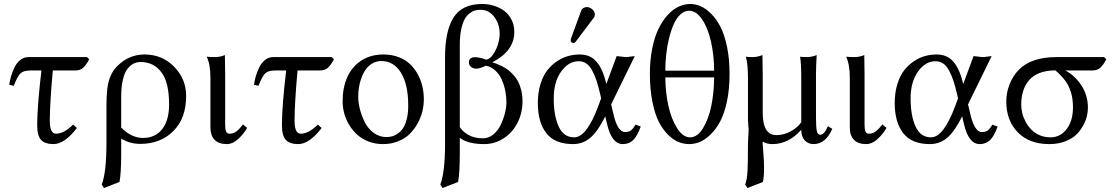

<svg xmlns="http://www.w3.org/2000/svg" viewBox="-20 -718 5645 973"><path d="M124 -428.7Q124 -428.7 420.9 -428.7L432.1 -417.5Q416.5 -388.2 401.4 -374.5Q386.2 -360.8 360.4 -360.8H247.6Q232.4 -191.4 232.4 -106.4Q232.4 -40.5 263.7 -40.5Q304.7 -40.5 350.6 -86.9L369.6 -69.3Q307.1 12.2 251 12.2Q208 12.2 188.2 -9Q168.5 -30.3 168.5 -83.5Q168.5 -178.2 189.9 -360.8H134.3Q98.6 -360.8 83.5 -345.9Q68.4 -331.1 49.8 -283.2L26.9 -288.1Q29.8 -310.5 36.4 -332.8Q43 -355 54.2 -377.7Q65.4 -400.4 83.5 -414.6Q101.6 -428.7 124 -428.7Z M585.4 204.1 506.8 234.9 495.6 217.3Q519.5 155.3 519.5 7.3V-184.1Q519.5 -233.4 523.9 -268.8Q528.3 -304.2 537.6 -326.2Q546.9 -348.1 554.4 -359.4Q562 -370.6 574.7 -383.3Q632.8 -441.9 712.4 -441.9Q801.8 -441.9 862.5 -379.9Q923.3 -317.9 923.3 -231.4Q923.3 -118.7 858.4 -53.7Q793.5 11.2 690.4 11.2Q638.2 11.2 594.2 -15.6V58.1Q594.2 161.6 585.4 204.1ZM836.9 -189Q836.9 -300.8 797.6 -352.3Q758.3 -403.8 692.9 -403.8Q674.8 -403.8 658.9 -396.5Q643.1 -389.2 627.7 -371.1Q612.3 -353 603.3 -316.4Q594.2 -279.8 594.2 -227.5V-71.3Q646.5 -19 704.6 -19Q767.1 -19 802 -63.7Q836.9 -108.4 836.9 -189Z M1046.4 -322.3Q1046.4 -391.1 1028.3 -428.7L1030.8 -430.7Q1041 -428.7 1069.8 -428.7Q1095.2 -428.7 1119.6 -439Q1121.1 -375 1121.1 -342.8V-86.4Q1121.1 -62 1125.7 -51.3Q1130.4 -40.5 1144 -40.5Q1163.1 -40.5 1178.7 -52.7Q1194.3 -64.9 1211.4 -87.4L1232.4 -69.8Q1213.4 -37.1 1186 -12.5Q1158.7 12.2 1129.4 12.2Q1087.9 12.2 1067.1 -9.8Q1046.4 -31.7 1046.4 -71.3Z M1364.3 -428.7Q1364.3 -428.7 1661.1 -428.7L1672.4 -417.5Q1656.7 -388.2 1641.6 -374.5Q1626.5 -360.8 1600.6 -360.8H1487.8Q1472.7 -191.4 1472.7 -106.4Q1472.7 -40.5 1503.9 -40.5Q1544.9 -40.5 1590.8 -86.9L1609.9 -69.3Q1547.4 12.2 1491.2 12.2Q1448.2 12.2 1428.5 -9Q1408.7 -30.3 1408.7 -83.5Q1408.7 -178.2 1430.2 -360.8H1374.5Q1338.9 -360.8 1323.7 -345.9Q1308.6 -331.1 1290 -283.2L1267.1 -288.1Q1270 -310.5 1276.6 -332.8Q1283.2 -355 1294.4 -377.7Q1305.7 -400.4 1323.7 -414.6Q1341.8 -428.7 1364.3 -428.7Z M1716.3 -205.1Q1716.3 -273.9 1740 -327.1Q1763.7 -380.4 1811 -411.1Q1858.4 -441.9 1922.9 -441.9Q1965.8 -441.9 2001 -428.2Q2036.1 -414.6 2059.3 -391.8Q2082.5 -369.1 2098.4 -339.1Q2114.3 -309.1 2121.1 -277.8Q2127.9 -246.6 2127.9 -214.4Q2127.9 -183.6 2120.1 -152.3Q2112.3 -121.1 2095.7 -91.3Q2079.1 -61.5 2055.4 -38.6Q2031.7 -15.6 1997.1 -1.7Q1962.4 12.2 1921.4 12.2Q1882.3 12.2 1848.6 -0.5Q1814.9 -13.2 1791 -34.7Q1767.1 -56.2 1750 -84.2Q1732.9 -112.3 1724.6 -143.1Q1716.3 -173.8 1716.3 -205.1ZM1912.6 -408.7Q1883.8 -408.7 1860.8 -392.8Q1837.9 -377 1824 -350.8Q1810.1 -324.7 1802.7 -293.2Q1795.4 -261.7 1795.4 -228Q1795.4 -197.8 1804.2 -163.6Q1813 -129.4 1829.3 -97.4Q1845.7 -65.4 1874.3 -44.4Q1902.8 -23.4 1938 -23.4Q1953.1 -23.4 1967 -27.1Q1981 -30.8 1996.3 -41.5Q2011.7 -52.2 2022.9 -69.1Q2034.2 -85.9 2041.5 -115.2Q2048.8 -144.5 2048.8 -182.1Q2048.8 -290 2012 -349.4Q1975.1 -408.7 1912.6 -408.7Z M2310.1 58.1Q2310.1 161.6 2301.3 204.1L2222.7 234.9L2211.4 217.3Q2235.4 155.3 2235.4 7.3V-428.7Q2235.4 -561.5 2278.6 -629.6Q2321.8 -697.8 2424.3 -697.8Q2455.6 -697.8 2484.1 -688.7Q2512.7 -679.7 2535.6 -662.6Q2558.6 -645.5 2572.5 -617.9Q2586.4 -590.3 2586.4 -556.2Q2586.4 -460 2475.1 -402.3Q2488.8 -397.9 2498.3 -394.3Q2507.8 -390.6 2525.1 -381.8Q2542.5 -373 2554.7 -363.8Q2566.9 -354.5 2581.8 -338.4Q2596.7 -322.3 2606 -304.2Q2615.2 -286.1 2621.6 -260Q2627.9 -233.9 2627.9 -203.6Q2627.9 -147.5 2603.8 -98.1Q2579.6 -48.8 2534.4 -18.3Q2489.3 12.2 2434.1 12.2Q2351.1 12.2 2310.1 -19.5ZM2310.1 -73.7Q2326.2 -49.3 2355.7 -33.2Q2385.3 -17.1 2427.7 -17.1Q2455.6 -17.1 2479.2 -36.1Q2502.9 -55.2 2516.8 -84Q2530.8 -112.8 2538.6 -143.3Q2546.4 -173.8 2546.4 -199.7Q2546.4 -229 2540.5 -258.3Q2534.7 -287.6 2522.7 -314.5Q2510.7 -341.3 2490 -360.6Q2469.2 -379.9 2442.4 -385.3Q2412.1 -370.1 2394 -370.1Q2378.4 -370.1 2367.4 -378.7Q2356.4 -387.2 2356.4 -402.8Q2356.4 -415 2364.7 -421.6Q2373 -428.2 2384.8 -428.2Q2410.2 -428.2 2444.8 -415.5Q2463.9 -419.4 2480 -443.6Q2496.1 -467.8 2504.2 -495.8Q2512.2 -523.9 2512.2 -546.4Q2512.2 -595.7 2484.9 -632.1Q2457.5 -668.5 2414.6 -668.5Q2399.9 -668.5 2387.2 -665Q2374.5 -661.6 2359.9 -650.4Q2345.2 -639.2 2334.7 -620.6Q2324.2 -602.1 2317.1 -568.4Q2310.1 -534.7 2310.1 -490.2Z M2953.6 -682.1Q2968.8 -682.1 2981.7 -670.7Q2994.6 -659.2 2994.6 -644Q2994.6 -635.7 2989.7 -628.9L2897.9 -507.3Q2892.1 -499.5 2886.7 -499.5Q2880.9 -499.5 2876.2 -503.7Q2871.6 -507.8 2871.6 -513.2Q2871.6 -515.6 2873.5 -522.5L2925.8 -665Q2928.7 -672.9 2936.8 -677.5Q2944.8 -682.1 2953.6 -682.1ZM3077.1 -189 3090.8 -131.3Q3100.6 -91.3 3115 -70.1Q3129.4 -48.8 3146.5 -48.8Q3166 -48.8 3176.8 -56.4Q3187.5 -64 3200.2 -86.4L3227.1 -76.7Q3210 -29.3 3189.2 -8.5Q3168.5 12.2 3136.2 12.2Q3080.1 12.2 3056.6 -88.9L3047.4 -128.4Q3010.3 -53.2 2972.4 -20.5Q2934.6 12.2 2883.8 12.2Q2792 12.2 2748.8 -43Q2705.6 -98.1 2705.6 -195.8Q2705.6 -249 2719 -292Q2732.4 -335 2753.9 -362.3Q2775.4 -389.6 2803.7 -408.2Q2832 -426.8 2860.4 -434.3Q2888.7 -441.9 2917.5 -441.9Q2972.7 -441.9 3003.9 -404.5Q3035.2 -367.2 3052.7 -293V-292L3105 -433.6Q3112.3 -433.6 3128.7 -431.2Q3145 -428.7 3152.8 -428.7Q3160.6 -428.7 3175.8 -431.2Q3190.9 -433.6 3196.8 -433.6ZM3026.4 -219.7 3021.5 -241.2Q3012.2 -280.8 3003.2 -308.3Q2994.1 -335.9 2981.4 -359.9Q2968.8 -383.8 2951.7 -395.8Q2934.6 -407.7 2912.6 -407.7Q2860.8 -407.7 2823.5 -355.2Q2786.1 -302.7 2786.1 -219.2Q2786.1 -131.3 2811.3 -76.7Q2836.4 -22 2889.2 -22Q2922.4 -22 2953.1 -63.2Q2983.9 -104.5 3011.2 -178.7Z M3599.1 -359.9Q3598.6 -438.5 3583 -507.6Q3567.4 -576.7 3537.8 -620.1Q3508.3 -663.6 3472.2 -663.6Q3447.8 -663.6 3427.5 -644.3Q3407.2 -625 3393.6 -593.8Q3379.9 -562.5 3370.1 -522.2Q3360.4 -481.9 3356 -440.9Q3351.6 -399.9 3351.6 -359.9ZM3599.1 -325.7H3351.6Q3352.1 -252 3366.9 -183.3Q3381.8 -114.7 3411.4 -68.4Q3440.9 -22 3477.5 -22Q3514.2 -22 3542.7 -68.4Q3571.3 -114.7 3585 -182.9Q3598.6 -251 3599.1 -325.7ZM3273.4 -343.8Q3273.4 -413.6 3285.4 -472.7Q3297.4 -531.7 3317.4 -572.5Q3337.4 -613.3 3363.8 -642.1Q3390.1 -670.9 3419.2 -684.3Q3448.2 -697.8 3478.5 -697.8Q3503.9 -697.8 3530 -686.8Q3556.2 -675.8 3583 -649.2Q3609.9 -622.6 3630.4 -583.5Q3650.9 -544.4 3664.1 -482.2Q3677.2 -419.9 3677.2 -343.8Q3677.2 -265.1 3663.6 -202.1Q3649.9 -139.2 3628.4 -100.1Q3606.9 -61 3579.1 -34.7Q3551.3 -8.3 3524.9 2Q3498.5 12.2 3472.7 12.2Q3445.3 12.2 3418.7 1.7Q3392.1 -8.8 3365.5 -35.2Q3338.9 -61.5 3318.8 -100.6Q3298.8 -139.6 3286.1 -202.6Q3273.4 -265.6 3273.4 -343.8Z M4115.2 -342.8V-124Q4115.2 -73.7 4119.4 -54.4Q4123.5 -35.2 4136.7 -35.2Q4146.5 -35.2 4155.5 -44.7Q4164.6 -54.2 4175.8 -78.6L4197.8 -64.9Q4164.1 12.2 4103 12.2Q4076.2 12.2 4058.3 -6.6Q4040.5 -25.4 4040.5 -60.1Q3975.6 12.2 3895 12.2Q3865.2 12.2 3845.7 0Q3844.7 2 3844.7 6.8Q3844.7 12.2 3848.4 57.1Q3852.1 102.1 3852.1 133.3Q3852.1 175.3 3846.2 204.1L3767.6 234.9L3756.3 217.3Q3765.6 193.4 3768.1 151.1Q3770.5 108.9 3770.5 7.3Q3770.5 -6.8 3772.2 -27.8Q3773.9 -48.8 3773.9 -59.1Q3773.9 -63.5 3772.2 -82.3Q3770.5 -101.1 3770.5 -111.8V-322.3Q3770.5 -394.5 3759.8 -430.7Q3770.5 -428.7 3793.9 -428.7Q3819.3 -428.7 3843.8 -439Q3845.2 -375 3845.2 -342.8V-147.5Q3845.2 -33.2 3914.1 -33.2Q3952.6 -33.2 3987.8 -52.7Q4022.9 -72.3 4040.5 -98.6V-322.3Q4040.5 -396.5 4034.7 -430.7Q4045.4 -428.7 4068.8 -428.7Q4094.2 -428.7 4118.7 -439Q4115.2 -375 4115.2 -342.8Z M4286.6 -322.3Q4286.6 -391.1 4268.6 -428.7L4271 -430.7Q4281.2 -428.7 4310.1 -428.7Q4335.4 -428.7 4359.9 -439Q4361.3 -375 4361.3 -342.8V-86.4Q4361.3 -62 4366 -51.3Q4370.6 -40.5 4384.3 -40.5Q4403.3 -40.5 4418.9 -52.7Q4434.6 -64.9 4451.7 -87.4L4472.7 -69.8Q4453.6 -37.1 4426.3 -12.5Q4398.9 12.2 4369.6 12.2Q4328.1 12.2 4307.4 -9.8Q4286.6 -31.7 4286.6 -71.3Z M4885.7 -189 4899.4 -131.3Q4909.2 -91.3 4923.6 -70.1Q4938 -48.8 4955.1 -48.8Q4974.6 -48.8 4985.4 -56.4Q4996.1 -64 5008.8 -86.4L5035.6 -76.7Q5018.6 -29.3 4997.8 -8.5Q4977.1 12.2 4944.8 12.2Q4888.7 12.2 4865.2 -88.9L4856 -128.4Q4818.8 -53.2 4781 -20.5Q4743.2 12.2 4692.4 12.2Q4600.6 12.2 4557.4 -43Q4514.2 -98.1 4514.2 -195.8Q4514.2 -249 4527.6 -292Q4541 -335 4562.5 -362.3Q4584 -389.6 4612.3 -408.2Q4640.6 -426.8 4668.9 -434.3Q4697.3 -441.9 4726.1 -441.9Q4780.8 -441.9 4812.3 -404.5Q4843.8 -367.2 4861.3 -293V-292L4913.6 -433.6Q4920.9 -433.6 4937.3 -431.2Q4953.6 -428.7 4961.4 -428.7Q4969.2 -428.7 4984.4 -431.2Q4999.5 -433.6 5005.4 -433.6ZM4835 -219.7 4830.1 -241.2Q4820.8 -280.8 4811.8 -308.3Q4802.7 -335.9 4790 -359.9Q4777.3 -383.8 4760.3 -395.8Q4743.2 -407.7 4721.2 -407.7Q4669.4 -407.7 4632.1 -355.2Q4594.7 -302.7 4594.7 -219.2Q4594.7 -131.3 4619.9 -76.7Q4645 -22 4697.8 -22Q4731 -22 4761.7 -63.2Q4792.5 -104.5 4819.8 -178.7Z M5514.6 -360.8H5378.9Q5427.2 -335.4 5460.2 -285.2Q5493.2 -234.9 5493.2 -171.9Q5493.2 -152.3 5488.3 -130.6Q5483.4 -108.9 5469.5 -82.8Q5455.6 -56.6 5434.8 -36.1Q5414.1 -15.6 5378.2 -1.7Q5342.3 12.2 5297.4 12.2Q5195.8 12.2 5137.7 -47.6Q5079.6 -107.4 5079.6 -203.6Q5079.6 -249.5 5096.7 -292.2Q5113.8 -335 5144.5 -365.7Q5207.5 -428.7 5334 -428.7H5575.2L5586.4 -417.5Q5570.8 -388.2 5555.7 -374.5Q5540.5 -360.8 5514.6 -360.8ZM5303.7 -22Q5353 -22 5385.3 -63.7Q5417.5 -105.5 5417.5 -174.8Q5417.5 -218.8 5406.5 -252.7Q5395.5 -286.6 5377.4 -310.3Q5359.4 -334 5328.6 -361.3Q5281.7 -361.3 5247.6 -347.7Q5213.4 -334 5193.6 -309.8Q5173.8 -285.6 5164.6 -255.1Q5155.3 -224.6 5155.3 -187.5Q5155.3 -166.5 5160.6 -144.3Q5166 -122.1 5178 -100.1Q5189.9 -78.1 5206.8 -60.8Q5223.6 -43.5 5248.8 -32.7Q5273.9 -22 5303.7 -22Z"/></svg>

Font: Libertinage
Style: l
Weight: 400
Designer: OSP
Foundry: OSP
Version: Version 1.0; 2008; OFL relea